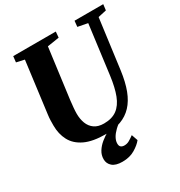

<svg xmlns="http://www.w3.org/2000/svg" viewBox="-218 -895 1192 1269"><g transform="rotate(-30 378.0 -260.0)"><path d="M687.5 -684.5 637.5 -306Q626.5 -223 603.8 -163.2Q581 -103.5 545 -65.2Q509 -27 458.8 -8.5Q408.5 10 343.5 10Q243.5 10 183.8 -18.5Q124 -47 97.2 -97.5Q70.5 -148 70.5 -212.5Q70.5 -231.5 71 -251.8Q71.5 -272 74.5 -293.5L125 -684.5L64.5 -698L69.5 -743H394.5L390.5 -698.5L300.5 -684.5L250.5 -304Q247 -275 244.8 -249Q242.5 -223 242.5 -203.5Q242.5 -163 255 -129.8Q267.5 -96.5 295.2 -76.8Q323 -57 367.5 -57Q428.5 -57 466.8 -85.2Q505 -113.5 526.8 -170Q548.5 -226.5 559.5 -311L608 -684L533 -698.5L537.5 -743H756.5L751 -698.5ZM347 223Q295.5 223 270.8 201.2Q246 179.5 246 146.5Q246 114.5 262.8 87.8Q279.5 61 305.8 39.5Q332 18 362.2 1Q392.5 -16 418.5 -29L450 -39L480 -28.5Q446 -7.5 423 14.8Q400 37 388.2 58.5Q376.5 80 376 99.5Q375.5 120 385.5 128Q395.5 136 411.5 136Q432 136 449 126.2Q466 116.5 487 101L503.5 148.5Q483.5 174.5 443.2 198.8Q403 223 347 223Z"/></g></svg>

Font: Merriweather 48pt Black
Style: Italic
Weight: 900
Italic angle: -7.8°
Version: Version 2.101